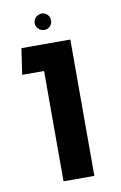

<svg xmlns="http://www.w3.org/2000/svg" viewBox="-81 -738 495 785"><g transform="rotate(-10 167.0 -345.5)"><path d="M172.5 -633Q163 -623 149 -623Q135 -623 124.5 -633Q114 -643 114 -657Q114 -671 124.5 -681Q135 -691 149 -691Q163 -691 172.5 -681Q182 -671 182 -657Q182 -643 172.5 -633ZM118 0V-458H27L43 -566H246V0Z"/></g></svg>

Font: FiraGO Medium
Style: Regular
Weight: 500
Designer: bBox Type
Foundry: bBox Type GmbH
Version: Version 1.001;PS 001.001;hotconv 1.0.88;makeotf.lib2.5.64775